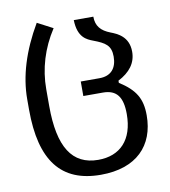

<svg xmlns="http://www.w3.org/2000/svg" viewBox="-82 -588 765 865"><g transform="rotate(-10 301.0 -155.5)"><path d="M310.5 206.5C473.6 206.5 559.6 116.7 559.6 -22C559.6 -98.6 533.2 -141.6 461.4 -187.5V-197.3C515.1 -225.1 544.9 -263.2 544.9 -315.4C544.9 -385.3 492.7 -406.2 463.4 -417.5C421.9 -433.6 399.9 -457.5 399.9 -501H310.5C312.5 -420.9 352.5 -405.3 380.9 -394.5C433.6 -374.5 459 -359.4 459 -308.1C459 -256.3 433.1 -223.1 379.4 -223.1H293.5V-156.7H383.3C445.8 -156.7 472.2 -120.6 472.2 -43C472.2 75.7 410.2 138.2 310.5 138.2C191.4 138.2 134.3 49.3 134.3 -138.7V-215.8C134.3 -309.1 161.6 -399.4 214.8 -481L144 -518.1C76.2 -402.3 42 -291.5 42 -186V-138.7C42 95.7 129.4 206.5 310.5 206.5Z"/></g></svg>

Font: Hack
Style: Regular
Weight: 400
Monospace: yes
Designer: Christopher Simpkins
Foundry: Christopher Simpkins
Version: Version 2.010